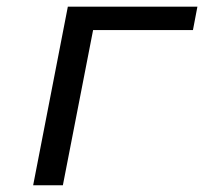

<svg xmlns="http://www.w3.org/2000/svg" viewBox="-20 -548 640 568"><path d="M564 -528.3 550.8 -459H255.4L166 0H78.1L180.7 -528.3Z"/></svg>

Font: Cousine
Style: Italic
Weight: 400
Italic angle: -12°
Monospace: yes
Designer: Steve Matteson
Foundry: Monotype Imaging Inc.
Version: Version 1.21